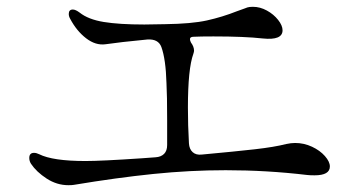

<svg xmlns="http://www.w3.org/2000/svg" viewBox="-20 -654 1040 564"><path d="M181 -110Q147 -110 117 -129.5Q87 -149 71 -173Q66 -181 66 -190Q66 -205 80 -205Q87 -205 95 -201Q135 -181 231 -181Q278 -181 396 -189L437 -192Q453 -193 462 -202Q471 -211 471 -228V-300Q471 -375 469 -410Q467 -480 454 -516Q445 -540 413 -538Q330 -530 290 -524Q261 -520 233 -541.5Q205 -563 186 -599Q182 -606 182 -613Q182 -626 194 -626Q202 -626 214 -617Q239 -597 284.5 -589.5Q330 -582 404 -582L465 -583Q543 -584 588 -594Q633 -604 676 -621Q707 -632 706 -632Q712 -634 723 -634Q744 -634 764 -623Q784 -612 797 -595.5Q810 -579 810 -565Q810 -535 752 -541Q698 -547 607 -547Q568 -547 549 -546Q538 -546 538 -539Q538 -535 541 -529Q550 -517 550 -505Q550 -502 548 -496Q532 -452 532 -338Q532 -286 535 -233Q536 -216 546 -207Q556 -198 573 -200Q671 -209 728.5 -215.5Q786 -222 821 -231Q835 -234 847 -234Q873 -234 896.5 -223Q920 -212 934.5 -195.5Q949 -179 949 -165Q949 -139 904 -139Q890 -139 882 -140Q764 -154 643 -154Q538 -154 430.5 -143Q323 -132 197 -111Q192 -110 181 -110Z"/></svg>

Font: Hina Mincho
Style: Regular
Weight: 400
Designer: satsuyako
Foundry: satsuyako
Version: Version 1.100